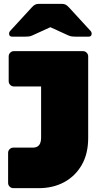

<svg xmlns="http://www.w3.org/2000/svg" viewBox="-20 -785 522 995"><path d="M49 190Q38 190 30 182Q22 174 22 163V7Q22 -4 30 -12Q38 -20 49 -20H150Q165 -20 174.5 -26Q184 -32 188.5 -43.5Q193 -55 193 -70V-337H52Q41 -337 33 -345Q25 -353 25 -364V-493Q25 -504 33 -512Q41 -520 52 -520H410Q421 -520 429 -512Q437 -504 437 -493V-70Q437 12 403.5 70Q370 128 312.5 159Q255 190 182 190ZM43 -595Q27 -595 27 -611Q27 -619 32 -624L144 -746Q154 -757 162 -761Q170 -765 181 -765H301Q312 -765 320 -761Q328 -757 338 -746L450 -624Q455 -619 455 -611Q455 -595 439 -595H373Q363 -595 353.5 -596Q344 -597 333 -602L241 -644L149 -602Q139 -597 129 -596Q119 -595 109 -595Z"/></svg>

Font: Rubik Black
Style: Regular
Weight: 900
Designer: Hubert and Fischer
Foundry: Hubert and Fischer
Version: Version 2.300;gftools[0.9.30]